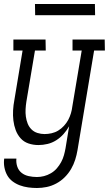

<svg xmlns="http://www.w3.org/2000/svg" viewBox="-21 -718 545 961"><path d="M164 223Q142 223 120 220Q98 217 78 209.5Q58 202 41.5 189.5Q25 177 15 159Q5 141 1 119.5Q-3 98 0 76H61Q59 97 65.5 116Q72 135 87 147Q102 159 122.5 163.5Q143 168 164 168Q181 168 199 163.5Q217 159 234 149Q251 139 263.5 124.5Q276 110 285 93.5Q294 77 299 59Q304 41 307 24L325 -86Q313 -65 297 -47Q281 -29 260.5 -16Q240 -3 217 2.5Q194 8 171 8Q145 8 121.5 0Q98 -8 82 -26Q66 -44 57.5 -67Q49 -90 46 -115Q43 -140 44.5 -166Q46 -192 51 -218L92 -465H46V-520H207L208 -465H154L111 -209Q108 -190 107 -171Q106 -152 108.5 -134Q111 -116 117.5 -99.5Q124 -83 136.5 -70.5Q149 -58 166.5 -52.5Q184 -47 202 -47Q219 -47 237 -51Q255 -55 270.5 -64.5Q286 -74 299 -88Q312 -102 320.5 -118Q329 -134 334 -151Q339 -168 341 -185L388 -465H342V-520H503L504 -465H450L367 33Q363 57 355.5 81Q348 105 335 127.5Q322 150 303 169Q284 188 260.5 200.5Q237 213 212.5 218Q188 223 164 223ZM155 -642 154 -698H454L455 -642Z"/></svg>

Font: Iosevka Curly Slab Light
Style: Italic
Weight: 300
Italic angle: -9°
Monospace: yes
Designer: Belleve Invis
Foundry: Belleve Invis
Version: Version 22.1.2; ttfautohint (v1.8.4)